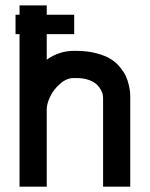

<svg xmlns="http://www.w3.org/2000/svg" viewBox="-20 -704 565 724"><path d="M368.7 -335.4Q368.7 -347.2 363.3 -359.4Q357.9 -371.6 346.9 -383.3Q335.9 -395 315.4 -402.3Q294.9 -409.7 267.6 -409.7H257.8Q231 -409.7 206.3 -387.9Q181.6 -366.2 168.9 -339.1Q156.2 -312 156.2 -291.5V0H53.7V-683.6H156.2V-479Q203.6 -512.2 257.8 -512.2H267.6Q309.1 -512.2 342.5 -503.4Q376 -494.6 396.7 -481.9Q417.5 -469.2 432.6 -450.4Q447.8 -431.6 454.8 -416.3Q461.9 -400.9 466.1 -381.6Q470.2 -362.3 470.7 -353.8Q471.2 -345.2 471.2 -335.4V0H368.7ZM38.6 -575.2V-648.4H259.8V-575.2Z"/></svg>

Font: Anka/Coder Condensed
Style: Bold
Weight: 700
Width: 4
Monospace: yes
Version: Version 001.100